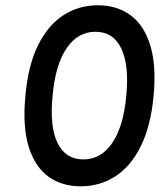

<svg xmlns="http://www.w3.org/2000/svg" viewBox="-20 -676 601 710"><path d="M278.5 13Q208 13 158.2 -23.5Q108.5 -60 85.8 -134.5Q63 -209 74 -322Q84 -435 120.8 -509Q157.5 -583 214.5 -619.8Q271.5 -656.5 342 -656.5Q412.5 -656.5 462.5 -619.8Q512.5 -583 535.5 -509Q558.5 -435 548 -322Q537.5 -209 500.2 -134.5Q463 -60 405.8 -23.5Q348.5 13 278.5 13ZM288 -86.5Q353.5 -86.5 395 -147.2Q436.5 -208 447 -322Q458 -436 428.2 -497.2Q398.5 -558.5 332.5 -558.5Q267.5 -558.5 226 -497.2Q184.5 -436 174.5 -322Q163 -208 192.8 -147.2Q222.5 -86.5 288 -86.5Z"/></svg>

Font: Karla SemiBold
Style: Italic
Weight: 600
Italic angle: -8°
Designer: Jonathan Pinhorn
Version: Version 2.004;gftools[0.9.33]